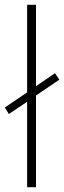

<svg xmlns="http://www.w3.org/2000/svg" viewBox="-38 -780 267 800"><path d="M75 0H112V-382L209 -448L191 -475L112 -421V-760H75V-395L-18 -332L-1 -305L75 -356Z"/></svg>

Font: Noto Sans Hebrew ExtraCondensed ExtraLight
Style: Regular
Weight: 200
Width: 2
Designer: Monotype Design Team
Foundry: Monotype Imaging Inc.
Version: Version 2.004